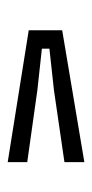

<svg xmlns="http://www.w3.org/2000/svg" viewBox="113 -650 244 511"><g transform="rotate(90 235.5 -394.0)"><path d="M411 -292V-344L219 -371L109 -383V-403L219 -415L411 -443V-496L60 -437V-348Z"/></g></svg>

Font: Big Shoulders Text Light
Style: Regular
Weight: 300
Designer: Patric King
Foundry: XO Type Co
Version: Version 1.000; ttfautohint (v1.8.2)